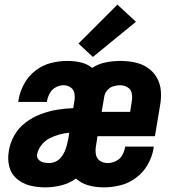

<svg xmlns="http://www.w3.org/2000/svg" viewBox="-20 -801 760 829"><path d="M175 8Q209 8 244 -0.5Q279 -9 308 -30Q331 -9 362.5 -0.5Q394 8 428 8Q464 8 500 -1Q536 -10 567.5 -33.5Q599 -57 618 -90.5Q637 -124 643 -160Q644 -164 644 -168H520V-165Q517 -147 507.5 -130.5Q498 -114 480.5 -105.5Q463 -97 445 -97Q427 -97 412.5 -106Q398 -115 394.5 -132.5Q391 -150 394 -168L401 -213H649L671 -345Q677 -377 674.5 -408.5Q672 -440 657 -466Q642 -492 617.5 -508.5Q593 -525 562.5 -531.5Q532 -538 500 -538Q470 -538 438 -532Q406 -526 378 -508Q357 -525 329 -531.5Q301 -538 271 -538Q236 -538 200 -529Q164 -520 133 -496Q102 -472 84 -438.5Q66 -405 60 -370Q60 -366 59 -361H183Q183 -363 183 -365Q186 -382 195 -398.5Q204 -415 220.5 -424Q237 -433 254 -433Q271 -433 285 -423.5Q299 -414 301.5 -397Q304 -380 301 -363L296 -334Q261 -333 225.5 -327Q190 -321 155.5 -308Q121 -295 90.5 -272Q60 -249 41.5 -216Q23 -183 18 -148Q12 -114 20 -82Q28 -50 52.5 -29Q77 -8 109 0Q141 8 175 8ZM419 -318 430 -383Q432 -398 442.5 -410.5Q453 -423 468 -428Q483 -433 498 -433Q516 -433 531 -424Q546 -415 549 -397.5Q552 -380 549 -363L542 -318ZM192 -97Q179 -97 167 -100Q155 -103 146.5 -112Q138 -121 140 -134Q144 -155 158.5 -174Q173 -193 193.5 -203.5Q214 -214 235.5 -220Q257 -226 279 -228L275 -202Q272 -188 268.5 -174Q265 -160 259 -146.5Q253 -133 243 -121Q233 -109 219.5 -103Q206 -97 192 -97ZM381 -555 567 -707 487 -781 319 -613Z"/></svg>

Font: Iosevka Sparkle
Style: Bold Italic
Weight: 700
Italic angle: -9°
Designer: Belleve Invis
Foundry: Belleve Invis
Version: Version 4.5.0; ttfautohint (v1.8.3)